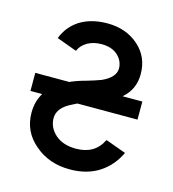

<svg xmlns="http://www.w3.org/2000/svg" viewBox="-85 -583 602 667"><g transform="rotate(15 216.0 -250.0)"><path d="M67 -418Q94 -408 109.5 -402.5Q125 -397 131 -394.5Q137 -392 138.5 -392Q140 -392 140 -392Q147 -411 170 -425Q192 -437 220 -437Q257 -437 278 -418Q300 -398 300 -370Q299 -338 252 -317Q241 -313 229 -309Q217 -305 203 -301Q165 -291 136.5 -277Q108 -263 88 -244Q46 -204 46 -145Q46 -76 99 -32Q150 12 225 12Q286 12 330 -16Q373 -44 396 -93Q368 -103 353 -108.5Q338 -114 331.5 -116.5Q325 -119 323.5 -119Q322 -119 322 -119Q295 -63 227 -63Q181 -63 153 -87Q125 -112 125 -146Q125 -184 176 -208Q188 -215 202.5 -220Q217 -225 233 -229Q266 -237 291.5 -250.5Q317 -264 337 -281Q358 -299 368 -321.5Q378 -344 378 -371Q378 -433 334 -472Q289 -512 221 -512Q164 -512 123 -487Q84 -462 67 -418ZM23 -216H408V-281H23Z"/></g></svg>

Font: Unageo
Style: Regular
Weight: 400
Designer: Richard Sepsi
Foundry: Richard Sepsi
Version: Version 2.000